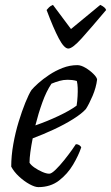

<svg xmlns="http://www.w3.org/2000/svg" viewBox="-20 -767 455 787"><path d="M137 0Q123 0 101 -12Q79 -24 58 -43.5Q37 -63 26 -84Q26 -128 34.5 -176Q43 -224 56.5 -268Q70 -312 84 -346.5Q98 -381 109 -398Q118 -409 137 -426Q156 -443 181.5 -460Q207 -477 236.5 -488.5Q266 -500 297 -500Q312 -500 330.5 -489Q349 -478 363 -464Q377 -450 378 -441Q374 -408 359.5 -374Q345 -340 332 -320Q315 -301 280 -279Q245 -257 201 -236.5Q157 -216 114 -200Q108 -170 104.5 -144Q101 -118 101 -100Q107 -90 121.5 -80Q136 -70 153 -62.5Q170 -55 182 -55Q191 -55 208 -71.5Q225 -88 243 -110.5Q261 -133 274.5 -152Q288 -171 291 -176Q299 -176 305 -172Q311 -168 313 -163Q302 -130 279.5 -92Q257 -54 222 -27Q187 0 137 0ZM125 -253Q174 -270 220.5 -292Q267 -314 294 -334Q295 -341 296.5 -353Q298 -365 298 -373Q299 -392 298.5 -407Q298 -422 295 -435Q285 -438 275.5 -439Q266 -440 257 -440Q240 -440 224 -435.5Q208 -431 191 -424Q170 -393 153.5 -347Q137 -301 125 -253ZM260 -568Q243 -568 221 -609.5Q199 -651 171 -726Q175 -731 181 -737Q187 -743 197 -747L271 -648L391 -747Q412 -737 415 -726Q351 -650 314 -609Q277 -568 260 -568Z"/></svg>

Font: Texturina 72pt 72pt Regular
Style: Italic
Weight: 400
Italic angle: -11°
Designer: Guillermo Torres Carreño
Foundry: Omnibus-Type
Version: Version 1.002; ttfautohint (v1.8.3)